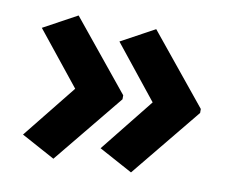

<svg xmlns="http://www.w3.org/2000/svg" viewBox="-58 -575 731 602"><g transform="rotate(10 307.5 -274.0)"><path d="M146.5 -502 327.6 -279.8V-267.1L146.5 -45.9L39.6 -104L175.8 -273.9L39.6 -443.8ZM393.6 -502 574.7 -279.8V-267.1L393.6 -45.9L286.6 -104L422.4 -273.9L286.6 -443.8Z"/></g></svg>

Font: Nokora
Style: Bold
Weight: 700
Designer: Danh Hong
Version: Version 8.000; ttfautohint (v1.8.3)